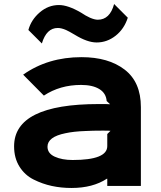

<svg xmlns="http://www.w3.org/2000/svg" viewBox="-20 -923 798 954"><path d="M513 -257 529 -273Q523 -274 491 -274Q438 -274 404 -272Q346 -270 305 -261Q216 -243 216 -194Q216 -161 252 -144.5Q288 -128 341 -128Q513 -128 513 -197ZM680 -391V1H513V-35H511Q441 11 335 11Q284 11 237.5 1Q191 -9 147 -31Q103 -53 76.5 -95.5Q50 -138 50 -196Q50 -406 471 -406Q521 -406 527 -405L510 -421Q507 -460 473.5 -480.5Q440 -501 383 -501Q278 -501 198 -448L95 -552Q218 -639 385 -639Q519 -639 599.5 -577Q680 -515 680 -391ZM547 -903 615 -835Q597 -779 554.5 -745.5Q512 -712 460 -712Q414 -712 352 -750Q320 -769 308 -774Q285 -784 267 -784Q211 -784 188 -707L121 -774Q135 -825 177.5 -861.5Q220 -898 273 -898Q318 -898 383 -860Q405 -845 427 -835Q450 -825 466 -825Q526 -825 547 -903Z"/></svg>

Font: Sinkin Sans 700 Bold
Style: Bold
Weight: 700
Designer: Keith Bates
Foundry: K-Type
Version: Sinkin Sans (version 1.0)  by Keith Bates   •   © 2014   www